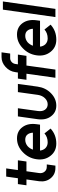

<svg xmlns="http://www.w3.org/2000/svg" viewBox="874 -1632 770 2559"><g transform="rotate(-90 1259.5 -353.0)"><path d="M185 -656 163 -500H85L69 -386H147L123 -217Q111 -127 162 -64Q214 0 299 0H331L347 -115H315Q274 -115 250 -145Q226 -175 232 -217L256 -386H386L402 -500H272L294 -656Z M877 -205 883 -250Q899 -363 846 -437Q792 -512 694 -512Q591 -512 512 -436Q431 -360 416 -250Q401 -141 462 -65Q522 12 625 12Q742 12 825 -64L760 -146Q713 -103 641 -103Q594 -103 563 -134Q550 -148 542 -166Q534 -184 532 -205ZM676 -402Q722 -402 745 -373Q768 -345 770 -300H544Q560 -344 592 -372Q630 -402 676 -402Z M987 -500 950 -238Q935 -128 988 -59Q1041 12 1131 12Q1223 12 1296 -59Q1369 -130 1384 -238L1420 -500H1311L1274 -234Q1265 -175 1229 -139Q1193 -103 1148 -103Q1102 -103 1076 -139Q1051 -174 1059 -234L1096 -500Z M1778 -718Q1705 -718 1646 -664Q1587 -610 1577 -534L1572 -500H1491L1475 -386H1556L1502 0H1611L1665 -386H1794L1811 -500H1681L1686 -534Q1691 -564 1712 -583Q1735 -603 1762 -603H1825L1841 -718Z M2262 -205 2268 -250Q2284 -363 2231 -437Q2177 -512 2079 -512Q1976 -512 1897 -436Q1816 -360 1801 -250Q1786 -141 1847 -65Q1907 12 2010 12Q2127 12 2210 -64L2145 -146Q2098 -103 2026 -103Q1979 -103 1948 -134Q1935 -148 1927 -166Q1919 -184 1917 -205ZM2061 -402Q2107 -402 2130 -373Q2153 -345 2155 -300H1929Q1945 -344 1977 -372Q2015 -402 2061 -402Z M2410 -700 2311 0H2420L2519 -700Z"/></g></svg>

Font: Unageo
Style: SemiBold-Italic
Weight: 600
Designer: Richard Sepsi
Foundry: Richard Sepsi
Version: Version 2.000